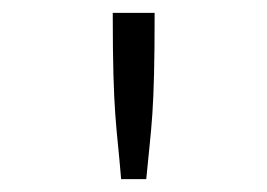

<svg xmlns="http://www.w3.org/2000/svg" viewBox="-20 -685 415 298"><path d="M155 -665C155 -505 161 -493 168 -407H207C215 -493 220 -506 220 -665Z"/></svg>

Font: Inconsolata Condensed Thin
Style: Regular
Weight: 100
Width: 3
Monospace: yes
Designer: Raph Levien, Cyreal, Brenton Simpson
Foundry: Raph Levien, Cyreal, Google
Version: Version 3.100